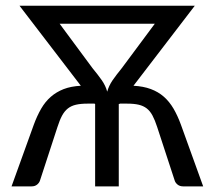

<svg xmlns="http://www.w3.org/2000/svg" viewBox="-20 -662 763 682"><path d="M315.9 -293.9H291Q266.6 -293.9 249.8 -290Q232.9 -286.1 220.9 -276.6Q209 -267.1 200.4 -251.2Q191.9 -235.4 184.1 -210.9L122.1 -21Q119.6 -12.7 111.8 -6.3Q104 0 92.3 0H21L100.1 -219.2Q111.8 -251 126.2 -275.9Q140.6 -300.8 160.4 -318.1Q180.2 -335.4 206.1 -345.5Q231.9 -355.5 267.1 -357.4L49.3 -641.6H119.6H122.1H599.6H602.1H671.9L454.1 -357.4Q489.3 -355.5 515.6 -345.7Q542 -335.9 561.8 -318.6Q581.5 -301.3 596.2 -276.4Q610.8 -251.5 622.6 -219.2L701.7 0H630.4Q618.7 0 610.8 -6.3Q603 -12.7 600.6 -20.5L538.1 -211.4Q530.3 -235.4 521.7 -251.5Q513.2 -267.6 501.2 -276.9Q489.3 -286.1 472.7 -290Q456.1 -293.9 431.6 -293.9H405.3L404.3 -292.5H401.9V0H317.9V-292.5H317.4ZM308.6 -419.9Q318.8 -407.2 327.1 -396.7Q335.4 -386.2 342 -376.5Q348.6 -366.7 353.3 -356.9Q357.9 -347.2 360.8 -336.4Q363.8 -347.2 368.4 -356.9Q373 -366.7 379.6 -376.5Q386.2 -386.2 394.3 -396.7Q402.3 -407.2 412.6 -419.9L529.8 -577.6H191.9Z"/></svg>

Font: Carlito
Style: Regular
Weight: 400
Designer: Lukasz Dziedzic
Foundry: tyPoland Lukasz Dziedzic
Version: Version 1.103; Beta1; all basic design good, some composites